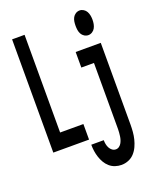

<svg xmlns="http://www.w3.org/2000/svg" viewBox="-174 -859 948 1171"><g transform="rotate(-20 300.0 -273.5)"><path d="M42 0V-735H123V-101H274V0ZM489 -600Q475 -600 463 -607.5Q451 -615 444.5 -627Q438 -639 436 -652.5Q434 -666 434 -680Q434 -694 436 -707.5Q438 -721 444.5 -733Q451 -745 463 -752.5Q475 -760 489 -760Q502 -760 514 -752.5Q526 -745 532.5 -733Q539 -721 541.5 -707.5Q544 -694 544 -680Q544 -666 541.5 -652.5Q539 -639 532.5 -627Q526 -615 514 -607.5Q502 -600 489 -600ZM408 213Q388 213 368 206.5Q348 200 332 186Q316 172 305.5 154Q295 136 288.5 116Q282 96 279 75.5Q276 55 276 34H357Q357 47 359.5 60Q362 73 368 84.5Q374 96 384.5 104Q395 112 408 112Q420 112 429.5 105Q439 98 444.5 88.5Q450 79 453.5 68Q457 57 458.5 45.5Q460 34 461 22.5Q462 11 462 0V-429H380V-530H543V0Q543 24 541 47.5Q539 71 533.5 93.5Q528 116 518 138Q508 160 492 177.5Q476 195 454 204Q432 213 408 213Z"/></g></svg>

Font: Iosevka Curly Extended
Style: Bold
Weight: 700
Width: 7
Monospace: yes
Designer: Belleve Invis
Foundry: Belleve Invis
Version: Version 11.1.0; ttfautohint (v1.8.3)